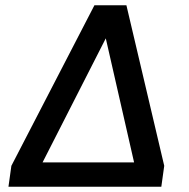

<svg xmlns="http://www.w3.org/2000/svg" viewBox="-20 -706 713 726"><path d="M458 -686 601 -79 590 0H12L23 -79L337 -686ZM380 -561 141 -92H487Z"/></svg>

Font: Chivo
Style: Bold Italic
Weight: 700
Italic angle: -8.05°
Designer: Hector Gatti
Foundry: Omnibus-Type
Version: Version 1.007